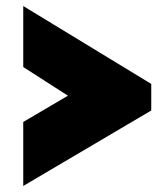

<svg xmlns="http://www.w3.org/2000/svg" viewBox="-20 -576 552 636"><path d="M481 -298V-210L57 40V-172L205 -259L57 -354V-556Z"/></svg>

Font: Raleway
Style: Heavy
Weight: 900
Designer: Matt McInerney, Pablo Impallari, Rodrigo Fuenzalida
Foundry: Matt McInerney, Pablo Impallari, Rodrigo Fuenzalida
Version: Version 2.001